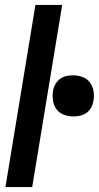

<svg xmlns="http://www.w3.org/2000/svg" viewBox="-20 -755 399 775"><path d="M2 0 123 -735H231L110 0ZM276 -285Q256 -285 237.5 -292Q219 -299 208 -314Q197 -329 194 -348.5Q191 -368 194 -388Q196 -402 203.5 -415Q211 -428 222.5 -436.5Q234 -445 247.5 -448Q261 -451 275 -451Q295 -451 313.5 -444Q332 -437 343 -422Q354 -407 357.5 -387.5Q361 -368 357 -348Q355 -334 348 -321Q341 -308 329 -299.5Q317 -291 303.5 -288Q290 -285 276 -285Z"/></svg>

Font: Iosevka Aile Semibold Oblique
Style: Regular
Weight: 600
Italic angle: -9°
Designer: Belleve Invis
Foundry: Belleve Invis
Version: Version 31.1.0; ttfautohint (v1.8.4)